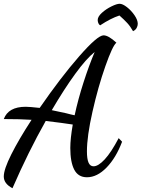

<svg xmlns="http://www.w3.org/2000/svg" viewBox="-20 -909 749 1016"><path d="M0 25Q0 -13 40 -92.5Q80 -172 147 -275Q87 -279 0 -279Q24 -344 116 -344Q136 -344 190 -338Q302 -500 399 -611Q496 -722 528 -722Q554 -722 596 -683Q576 -668 537.5 -558.5Q499 -449 469.5 -318.5Q440 -188 440 -108Q440 -68 448.5 -48.5Q457 -29 475 -29Q500 -29 534 -65.5Q568 -102 608 -178L626 -159Q594 -74 544 -22.5Q494 29 440 29Q394 29 373 -11Q352 -51 352 -126Q352 -175 365 -250Q314 -258 222 -269Q129 -104 46 87Q0 63 0 25ZM481 -634Q437 -599 378 -518Q319 -437 254 -326L329 -310Q359 -302 375 -299Q393 -383 422 -473Q451 -563 481 -634ZM612 -827Q566 -812 510 -775Q503 -779 500 -787.5Q497 -796 497 -803Q497 -821 519 -841Q541 -861 569.5 -875Q598 -889 613 -889Q629 -889 652 -871Q675 -853 692 -828Q709 -803 709 -783Q709 -772 703 -761Q697 -750 684 -744Q670 -769 653.5 -787Q637 -805 612 -827Z"/></svg>

Font: Dancing Script
Style: Bold
Weight: 700
Designer: Pablo Impallari
Foundry: Pablo Impallari
Version: Version 2.000